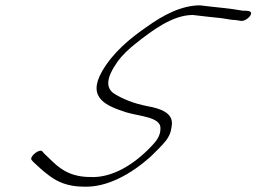

<svg xmlns="http://www.w3.org/2000/svg" viewBox="-20 -684 959 718"><path d="M98 -86 105 -78C122 -62 143 -42 167 -25C194 -5 233 14 292 14C381 18 471 -34 542 -97C559 -114 587 -140 602 -160C620 -185 621 -203 623 -222C624 -261 583 -278 531 -287C480 -297 438 -314 405 -335C376 -356 376 -392 420 -454C438 -479 462 -501 487 -521C550 -571 626 -628 701 -628C732 -624 780 -619 809 -616C824 -614 846 -609 861 -609L881 -606C894 -603 920 -622 919 -635C918 -644 903 -644 888 -644C840 -653 782 -657 728 -664C658 -664 589 -627 528 -583C467 -541 402 -488 361 -416C305 -317 378 -288 452 -264C500 -249 584 -247 580 -202C580 -176 564 -155 546 -137C483 -70 400 -18 318 -22C220 -22 184 -75 146 -109L139 -117C130 -131 89 -99 98 -86Z"/></svg>

Font: Stray Cat
Style: UltObl
Weight: 400
Version: Version 1.0